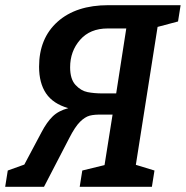

<svg xmlns="http://www.w3.org/2000/svg" viewBox="-39 -722 718 742"><path d="M649 -639 570 -618 486 -85 558 -63 548 0H269L279 -63L365 -84L396 -279H358Q326 -280 307.5 -275Q289 -270 270 -251Q251 -232 229 -189L131 0H-19L-9 -63L55 -86L122 -212Q142 -250 164.5 -272Q187 -294 225 -304Q166 -321 139 -361Q112 -401 112 -464Q112 -574 183.5 -638Q255 -702 380 -702H659ZM410 -361 449 -612H377Q309 -612 270.5 -568Q232 -524 232 -462Q232 -416 253 -393.5Q274 -371 299.5 -366Q325 -361 357 -361Z"/></svg>

Font: Bitter Pro SemiBold
Style: Italic
Weight: 600
Italic angle: -9°
Designer: Sol Matas, and Bitter project Authors
Foundry: Sol Matas
Version: Version 1.010